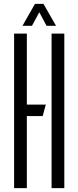

<svg xmlns="http://www.w3.org/2000/svg" viewBox="-20 -974 406 994"><path d="M53 0V-800H119V-432.5H217L201 -373H119V0ZM247 0V-800H313V0ZM96.5 -840.5 161 -954H205L270 -840.5H221L183.5 -910.5L145.5 -840.5Z"/></svg>

Font: Big Shoulders Stencil Display
Style: Regular
Weight: 400
Designer: Patric King
Foundry: XO Type Co
Version: Version 1.000